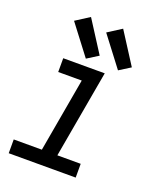

<svg xmlns="http://www.w3.org/2000/svg" viewBox="-142 -855 783 943"><g transform="rotate(20 250.0 -383.5)"><path d="M18 0V-72H165L233 -458H110V-530H327L246 -72H368V0ZM215 -566 97 -721 169 -767 274 -603ZM383 -566 265 -721 337 -767 442 -603Z"/></g></svg>

Font: Iosevka SS08
Style: Italic
Weight: 400
Italic angle: -10°
Monospace: yes
Designer: Belleve Invis
Foundry: Belleve Invis
Version: 2.1.0; ttfautohint (v1.8.2)